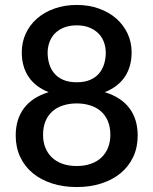

<svg xmlns="http://www.w3.org/2000/svg" viewBox="-20 -748 620 776"><path d="M290 -77Q322.5 -77 348 -86.2Q373.5 -95.5 390.8 -112.2Q408 -129 417 -152Q426 -175 426 -202Q426 -235 415.8 -259Q405.5 -283 387.2 -298.8Q369 -314.5 344 -322.2Q319 -330 290 -330Q261 -330 236 -322.2Q211 -314.5 192.8 -298.8Q174.5 -283 164.2 -259Q154 -235 154 -202Q154 -175 163 -152Q172 -129 189.2 -112.2Q206.5 -95.5 232 -86.2Q257.5 -77 290 -77ZM290 -645.5Q260.5 -645.5 238.2 -636.5Q216 -627.5 201.5 -612.5Q187 -597.5 179.8 -577.2Q172.5 -557 172.5 -534.5Q172.5 -512 178.8 -490.5Q185 -469 198.8 -452.2Q212.5 -435.5 235 -425.5Q257.5 -415.5 290 -415.5Q322.5 -415.5 345 -425.5Q367.5 -435.5 381.2 -452.2Q395 -469 401.2 -490.5Q407.5 -512 407.5 -534.5Q407.5 -557 400.2 -577.2Q393 -597.5 378.2 -612.5Q363.5 -627.5 341.5 -636.5Q319.5 -645.5 290 -645.5ZM403.5 -375.5Q470 -355 503.2 -310.5Q536.5 -266 536.5 -200Q536.5 -152.5 518.5 -114Q500.5 -75.5 468 -48.5Q435.5 -21.5 390.2 -6.8Q345 8 290 8Q235 8 189.8 -6.8Q144.5 -21.5 112 -48.5Q79.5 -75.5 61.5 -114Q43.5 -152.5 43.5 -200Q43.5 -266 76.8 -310.5Q110 -355 176.5 -375.5Q122.5 -397 95.2 -438Q68 -479 68 -536.5Q68 -577 84 -612Q100 -647 129.2 -672.8Q158.5 -698.5 199.5 -713.2Q240.5 -728 290 -728Q339.5 -728 380.2 -713.2Q421 -698.5 450.2 -672.8Q479.5 -647 495.8 -612Q512 -577 512 -536.5Q512 -479 484.8 -438Q457.5 -397 403.5 -375.5Z"/></svg>

Font: Lato 2
Style: Regular
Weight: 600
Designer: Lukasz Dziedzic with Adam Twardoch and Botio Nikoltchev
Foundry: tyPoland Lukasz Dziedzic
Version: Version 2.015; 2015-08-06; http://www.latofonts.com/